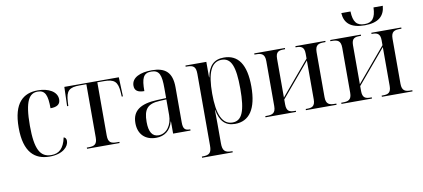

<svg xmlns="http://www.w3.org/2000/svg" viewBox="-83 -1044 3491 1586"><g transform="rotate(-10 1663.0 -250.5)"><path d="M262 10C374 10 424 -47 424 -93C424 -111 416 -123 402 -126C383 -35 341 0 278 0C184 0 144 -71 144 -269C144 -481 187 -536 256 -536C319 -536 337 -491 337 -382C394 -382 420 -402 420 -442C420 -508 347 -546 258 -546C138 -546 50 -478 50 -269C50 -63 137 10 262 10Z M576 0H849V-10H828C782 -10 755 -19 755 -79V-526H810C898 -526 925 -501 931 -411L933 -375H943L937 -536H480L475 -375H485L487 -411C492 -502 519 -526 607 -526H663V-79C663 -19 636 -10 589 -10H576Z M1155 10C1223 10 1276 -26 1296 -102H1298V0H1444V-10H1441C1399 -10 1384 -25 1384 -79V-373C1384 -499 1327 -546 1214 -546C1118 -546 1044 -514 1044 -446C1044 -404 1072 -387 1125 -387C1125 -493 1141 -536 1208 -536C1278 -536 1292 -491 1292 -381V-299L1216 -296C1075 -290 1006 -243 1006 -139C1006 -45 1064 10 1155 10ZM1178 -7C1125 -7 1099 -49 1099 -132C1099 -238 1132 -280 1235 -285L1292 -288V-156C1292 -74 1246 -7 1178 -7Z M1499 238H1756V228H1748C1692 228 1673 209 1673 147V-16C1673 -55 1673 -92 1672 -131H1674C1692 -36 1736 10 1817 10C1936 10 2002 -83 2002 -271C2002 -456 1939 -546 1819 -546C1736 -546 1691 -501 1673 -406H1671V-536H1496V-526H1507C1562 -526 1581 -510 1581 -451V150C1581 210 1563 228 1506 228H1499ZM1798 -5C1712 -5 1673 -96 1673 -269C1673 -443 1711 -531 1798 -531C1877 -531 1909 -458 1909 -269C1909 -83 1878 -5 1798 -5Z M2073 0H2329V-10H2319C2278 -10 2251 -18 2251 -77V-118L2491 -403V-77C2491 -19 2464 -10 2424 -10H2412V0H2669V-10H2657C2611 -10 2582 -19 2582 -80V-457C2582 -518 2611 -526 2657 -526H2669V-536H2418V-526H2424C2464 -526 2491 -517 2491 -460V-419L2251 -134V-460C2251 -518 2277 -526 2319 -526H2330V-536H2073V-526H2085C2131 -526 2160 -517 2160 -456V-79C2160 -18 2131 -10 2085 -10H2073Z M3013 -606C3128 -606 3180 -654 3187 -739H3109C3106 -650 3077 -616 3013 -616C2948 -616 2919 -650 2916 -739H2839C2844 -654 2896 -606 3013 -606ZM2710 0H2966V-10H2956C2915 -10 2888 -18 2888 -77V-118L3128 -403V-77C3128 -19 3101 -10 3061 -10H3049V0H3306V-10H3294C3248 -10 3219 -19 3219 -80V-457C3219 -518 3248 -526 3294 -526H3306V-536H3055V-526H3061C3101 -526 3128 -517 3128 -460V-419L2888 -134V-460C2888 -518 2914 -526 2956 -526H2967V-536H2710V-526H2722C2768 -526 2797 -517 2797 -456V-79C2797 -18 2768 -10 2722 -10H2710Z"/></g></svg>

Font: Noto Serif Display SemiCondensed
Style: Regular
Weight: 400
Width: 4
Designer: Monotype Design Team
Foundry: Monotype Imaging Inc.
Version: Version 2.009